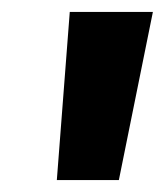

<svg xmlns="http://www.w3.org/2000/svg" viewBox="-20 -715 279 325"><path d="M76.2 -410.2 98.1 -694.8H238.8L181.2 -410.2Z"/></svg>

Font: Fira Sans Compressed ExtraBold
Style: Italic
Weight: 800
Width: 3
Italic angle: -8°
Designer: Carrois Corporate & Edenspiekermann AG
Foundry: Carrois Corporate GbR & Edenspiekermann AG
Version: Version 4.203;PS 004.203;hotconv 1.0.88;makeotf.lib2.5.64775